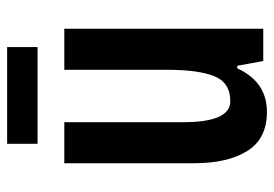

<svg xmlns="http://www.w3.org/2000/svg" viewBox="-132 -606 749 524"><g transform="rotate(-90 242.0 -344.5)"><path d="M425 -543V0H337L324 -71H317Q280 10 198 10Q125 10 91.5 -43.5Q58 -97 58 -189V-543H170V-219Q170 -90 227 -90Q278 -90 295.5 -133.5Q313 -177 313 -262V-543ZM375 -699V-616H111V-699Z"/></g></svg>

Font: Noto Sans Ethiopic ExtraCondensed SemiBold
Style: Regular
Weight: 600
Width: 2
Designer: Monotype Design Team
Foundry: Monotype Imaging Inc.
Version: Version 2.102; ttfautohint (v1.8.4.7-5d5b)